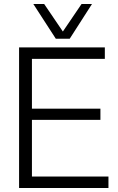

<svg xmlns="http://www.w3.org/2000/svg" viewBox="-20 -936 586 956"><path d="M75 0V-700H502V-643H139V-395H480V-339H139V-57H520V0ZM438 -916 327 -743H258L146 -916H200L293 -779L386 -916Z"/></svg>

Font: Georama ExtraCondensed Thin Light
Style: Regular
Weight: 300
Version: Version 1.001